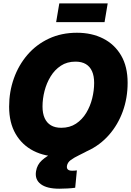

<svg xmlns="http://www.w3.org/2000/svg" viewBox="-20 -937 793 1162"><path d="M341.8 11.2Q252 11.2 182.9 -23.9Q113.8 -59.1 74.5 -126.7Q35.2 -194.3 35.2 -291.5Q35.2 -381.8 64 -462.6Q92.8 -543.5 146.5 -605.7Q200.2 -668 276.1 -703.4Q352.1 -738.8 445.8 -738.8Q535.2 -738.8 604.2 -703.9Q673.3 -668.9 712.9 -601.6Q752.4 -534.2 752.4 -436Q752.4 -343.8 723.1 -262.9Q693.8 -182.1 639.6 -120.4Q585.4 -58.6 510 -23.7Q434.6 11.2 341.8 11.2ZM350.6 -163.6Q402.3 -163.6 439.9 -188.5Q477.5 -213.4 502 -253.9Q526.4 -294.4 538.1 -342Q549.8 -389.6 549.8 -435.1Q549.8 -477.1 537.1 -505.6Q524.4 -534.2 499.5 -549.1Q474.6 -564 437 -564Q385.7 -564 348.4 -539.3Q311 -514.6 286.4 -474.4Q261.7 -434.1 249.5 -386.5Q237.3 -338.9 237.3 -292.5Q237.3 -251 250.2 -222.2Q263.2 -193.4 288.3 -178.5Q313.5 -163.6 350.6 -163.6ZM338.9 205.1Q263.2 205.1 226.3 177Q189.5 148.9 198.2 98.6Q204.6 59.6 233.6 33.2Q262.7 6.8 306.4 -13.9Q350.1 -34.7 401.1 -56.6Q452.1 -78.6 503.7 -107.7Q555.2 -136.7 599.4 -179.2Q643.6 -221.7 673.3 -284.2Q703.1 -346.7 710.4 -436H752.4Q746.6 -342.3 724.6 -274.9Q702.6 -207.5 670.7 -161.1Q638.7 -114.7 601.6 -84.2Q564.5 -53.7 527.6 -33.4Q490.7 -13.2 459.7 1.7Q428.7 16.6 408.7 31.2Q388.7 45.9 385.3 66.4Q382.8 81.5 390.9 88.9Q398.9 96.2 416.5 96.2Q423.8 96.2 430.9 95.7Q438 95.2 445.3 94.2L435.1 199.2Q416 202.1 388.2 203.6Q360.4 205.1 338.9 205.1ZM631.8 -916.5 612.8 -803.2H319.8L338.9 -916.5Z"/></svg>

Font: Inter 28pt Black
Style: Italic
Weight: 900
Italic angle: -9.3988°
Designer: Rasmus Andersson
Foundry: rsms
Version: Version 4.001;git-66647c0bb